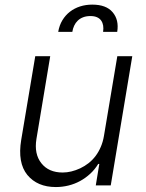

<svg xmlns="http://www.w3.org/2000/svg" viewBox="-20 -783 617 811"><path d="M69.6 -192.1 128.9 -545.5H192.1L133.9 -196Q123.6 -132.5 154.8 -93.4Q185.7 -54.3 244.7 -54.3Q280.5 -54.3 318.9 -72.1Q337.7 -81 354.2 -93.9Q370.7 -106.9 383.7 -124.1Q396.7 -141.3 405.7 -162.5Q414.8 -183.6 419 -208.5L475.5 -545.5H538.7L447.8 0H384.6L399.5 -90.6H394.9Q380.7 -67.1 361 -49Q341.3 -30.9 318.2 -18.3Q295.1 -5.7 269 0.7Q242.9 7.1 215.9 7.1Q137.8 7.1 95.5 -44Q53.6 -95.5 69.6 -192.1ZM225.9 -648.4Q230.5 -675.8 243.4 -697.3Q256.4 -718.8 275.4 -733.5Q294.4 -748.2 318.5 -755.9Q342.7 -763.5 369.7 -763.5Q428.6 -763.5 455.6 -731.5Q483.3 -699.2 475.1 -648.4H415.5Q417.6 -663 415.7 -675.1Q413.7 -687.1 407.3 -696.2Q400.9 -705.3 389.7 -710.2Q378.6 -715.2 361.9 -715.2Q344.5 -715.2 331.1 -710Q317.8 -704.9 308.4 -695.8Q299 -686.8 293.3 -674.5Q287.6 -662.3 285.5 -648.4Z"/></svg>

Font: Inter P Light
Style: Italic
Weight: 300
Italic angle: 9.39999°
Designer: Rasmus Andersson
Foundry: rsms
Version: Version 3.018;git-588b23468